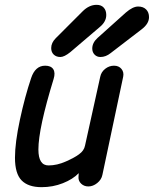

<svg xmlns="http://www.w3.org/2000/svg" viewBox="-20 -766 637 795"><path d="M230 -530Q213 -530 202.5 -540Q192 -550 192 -567Q192 -589 211 -608L322 -719Q349 -746 380 -746Q399 -746 409.5 -734.5Q420 -723 420 -704Q420 -676 393 -654L271 -550Q246 -530 230 -530ZM396 -530Q381 -530 371.5 -540Q362 -550 362 -565Q362 -589 384 -609L501 -714Q530 -739 552 -739Q573 -739 585 -727Q597 -715 597 -695Q597 -668 567 -645L438 -546Q418 -530 396 -530ZM152 9Q97 9 69.5 -19Q42 -47 42 -113Q42 -175 62.5 -270.5Q83 -366 109 -443Q126 -494 167 -494Q191 -494 200.5 -479.5Q210 -465 202 -439Q139 -234 139 -147Q139 -81 181 -81Q216 -81 253 -97.5Q290 -114 307 -127Q328 -142 332 -163L395 -448Q399 -468 415.5 -481Q432 -494 452 -494Q472 -494 483 -480.5Q494 -467 490 -448L404 -42Q400 -22 382.5 -8Q365 6 346 6Q328 6 316 -5.5Q304 -17 305 -33L306 -49Q282 -24 240.5 -7.5Q199 9 152 9Z"/></svg>

Font: Comic Neue
Style: Bold Italic
Weight: 700
Italic angle: -12°
Designer: Craig Rozynski
Foundry: Craig Rozynski
Version: Version 2.003